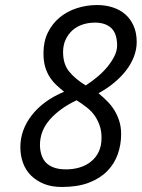

<svg xmlns="http://www.w3.org/2000/svg" viewBox="-20 -732 564 764"><path d="M61 -146Q61 -215 106.5 -273.5Q152 -332 235 -367Q219 -380 204.5 -393.5Q190 -407 178.5 -424.5Q167 -442 160 -465Q153 -488 153 -521Q153 -567 170.5 -602.5Q188 -638 217.5 -662.5Q247 -687 286 -699.5Q325 -712 367 -712Q400 -712 429 -702.5Q458 -693 479 -674.5Q500 -656 512 -628.5Q524 -601 524 -565Q524 -535 512.5 -505.5Q501 -476 480.5 -450Q460 -424 432.5 -401.5Q405 -379 372 -361Q390 -346 406.5 -329.5Q423 -313 435 -293.5Q447 -274 454.5 -250.5Q462 -227 462 -198Q462 -156 448.5 -118Q435 -80 406.5 -51Q378 -22 333.5 -5Q289 12 226 12Q185 12 154.5 -0.5Q124 -13 103 -34Q82 -55 71.5 -84Q61 -113 61 -146ZM384 -183Q384 -211 376.5 -232.5Q369 -254 357 -271.5Q345 -289 326 -304Q307 -319 285 -333Q219 -302 179 -257Q139 -212 139 -155Q139 -137 144 -119Q149 -101 160.5 -87.5Q172 -74 192.5 -66Q213 -58 243 -58Q271 -58 296.5 -65.5Q322 -73 342 -89Q362 -105 373 -128.5Q384 -152 384 -183ZM231 -525Q231 -477 255 -447.5Q279 -418 321 -392Q346 -408 369 -427.5Q392 -447 408.5 -467.5Q425 -488 435.5 -509Q446 -530 446 -551Q446 -598 423 -620Q400 -642 358 -642Q332 -642 309 -634.5Q286 -627 269 -612Q252 -597 241.5 -575Q231 -553 231 -525Z"/></svg>

Font: PT Sans
Style: Italic
Weight: 400
Italic angle: -12°
Designer: A.Korolkova, O.Umpeleva, V.Yefimov
Foundry: ParaType Ltd
Version: Version 2.003W OFL